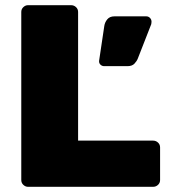

<svg xmlns="http://www.w3.org/2000/svg" viewBox="-20 -720 651 740"><path d="M88 0Q78 0 70 -7.5Q62 -15 62 -26V-674Q62 -685 70 -692.5Q78 -700 88 -700H254Q265 -700 273 -692.5Q281 -685 281 -674V-178H570Q581 -178 589 -170.5Q597 -163 597 -152V-26Q597 -15 589 -7.5Q581 0 570 0ZM382 -465Q373 -465 367 -471Q361 -477 362 -486L382 -620Q384 -634 393.5 -645.5Q403 -657 421 -657H544Q552 -657 558 -651Q564 -645 564 -636Q564 -631 563 -627L511 -494Q507 -484 498 -474.5Q489 -465 471 -465Z"/></svg>

Font: Rubik ExtraBold
Style: Regular
Weight: 800
Designer: Hubert and Fischer
Foundry: Hubert and Fischer
Version: Version 2.300;gftools[0.9.30]